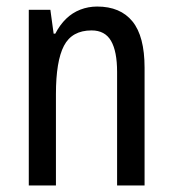

<svg xmlns="http://www.w3.org/2000/svg" viewBox="-20 -567 527 587"><path d="M277 -547Q348 -547 385 -501.5Q422 -456 422 -360V0H338V-347Q338 -410 319.5 -442Q301 -474 260 -474Q200 -474 175.5 -427Q151 -380 151 -279V0H68V-537H134L144 -464H149Q163 -491 182 -509.5Q201 -528 225.5 -537.5Q250 -547 277 -547Z"/></svg>

Font: Noto Sans Display Condensed
Style: Regular
Weight: 400
Width: 3
Designer: Monotype Design Team
Foundry: Monotype Imaging Inc.
Version: Version 2.003